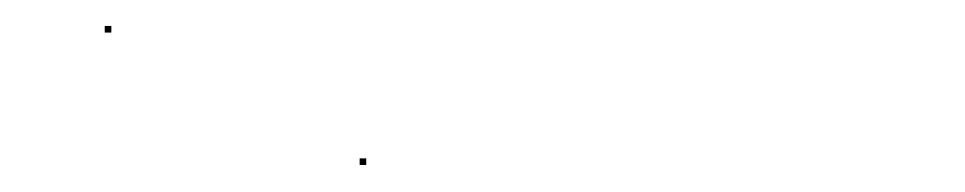

<svg xmlns="http://www.w3.org/2000/svg" viewBox="-20 -288 729 145"><path d="M59.1 -263.4H64.1V-268.4H59.1ZM251.6 -163.4H256.6V-168.4H251.6Z"/></svg>

Font: FRB American Cursive Just Endings
Style: Italic
Weight: 400
Italic angle: -25°
Version: Version 2.0;Modular Font Editor K font №1